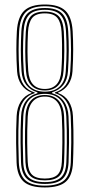

<svg xmlns="http://www.w3.org/2000/svg" viewBox="-20 -826 394 845"><path d="M177.2 -1Q112.5 -1 84 -26.8Q55.5 -52.5 53 -111Q51.8 -143.5 51 -196.6Q50.2 -249.8 53.2 -315Q55 -353.2 71.9 -379.5Q88.8 -405.8 118.5 -416.5V-418.8Q90.5 -429.5 74 -453.8Q57.5 -478 55.2 -512.2Q52 -564 52 -606.8Q52 -649.5 54.2 -688.5Q58.2 -752 86.9 -779.1Q115.5 -806.2 177.2 -806.2Q239 -806.2 267.5 -779Q296 -751.8 299.8 -688.5Q302 -651 302.1 -608.2Q302.2 -565.5 299 -512.2Q296.8 -478.5 280.5 -454.1Q264.2 -429.8 235.8 -418.8V-416.5Q265.5 -406.2 282.4 -379.9Q299.2 -353.5 301 -315Q304 -249.5 303.4 -197Q302.8 -144.5 301.2 -111Q298.8 -52.5 270.2 -26.8Q241.8 -1 177.2 -1ZM177.2 -24.5Q225.8 -24.5 247.9 -44.9Q270 -65.2 272 -112Q273.5 -146 274.1 -197.2Q274.8 -248.5 271.8 -313.5Q269.5 -362.2 245.1 -387.6Q220.8 -413 177.2 -413Q133.5 -413 109.1 -387.6Q84.8 -362.2 82.5 -313.5Q79.5 -250.2 80.2 -198Q81 -145.8 82.2 -112Q84.2 -65.2 106.4 -44.9Q128.5 -24.5 177.2 -24.5ZM177.2 -32.2Q133.8 -32.2 113.9 -50.9Q94 -69.5 92 -112.2Q90.5 -149 90 -199.2Q89.5 -249.5 92.2 -313.2Q94.2 -359 116 -383.4Q137.8 -407.8 177.2 -407.8Q216.2 -407.8 238.1 -383.4Q260 -359 262 -313.5Q264.8 -248.2 264.1 -197Q263.5 -145.8 262 -112.2Q260.2 -69.5 240.5 -50.9Q220.8 -32.2 177.2 -32.2ZM177.2 -40.2Q216 -40.2 233.2 -57.1Q250.5 -74 252.2 -113.2Q253.8 -147.8 254.5 -198.1Q255.2 -248.5 252.2 -312.5Q250.2 -356 231 -378.5Q211.8 -401 177.2 -401Q142.8 -401 123.5 -378.5Q104.2 -356 102 -312.8Q99 -248.8 99.8 -196.8Q100.5 -144.8 102 -113.2Q103.8 -74 121 -57.1Q138.2 -40.2 177.2 -40.2ZM177.2 -9Q236.5 -9 262.9 -32.9Q289.2 -56.8 291.5 -111.5Q293 -147.2 293.6 -198.1Q294.2 -249 291.2 -314.5Q289.5 -353.8 271.4 -380.4Q253.2 -407 221.8 -416V-419.2Q252.5 -428.2 269.6 -452.5Q286.8 -476.8 289.2 -512.5Q292.8 -564.8 292.5 -607.6Q292.2 -650.5 290 -687.8Q286.5 -747 260.4 -772.8Q234.2 -798.5 177.2 -798.5Q120 -798.5 93.9 -772.8Q67.8 -747 64.2 -687.8Q62 -647.5 61.9 -606.4Q61.8 -565.2 65 -512.5Q67.5 -476.5 84.6 -452.4Q101.8 -428.2 132.5 -419.2V-416Q101 -406.8 82.9 -380.2Q64.8 -353.8 63 -314.2Q60 -249 60.8 -196.6Q61.5 -144.2 62.8 -111.5Q65.2 -56.8 91.5 -32.9Q117.8 -9 177.2 -9ZM177.2 -16.5Q123.2 -16.5 98.9 -38.8Q74.5 -61 72.5 -112Q71.2 -145.8 70.5 -197.5Q69.8 -249.2 72.8 -313.8Q74.5 -354.2 93.4 -380.4Q112.2 -406.5 144.8 -415.8V-419.8Q113.5 -429 95.4 -452.5Q77.2 -476 74.8 -513.2Q71.5 -566.2 71.6 -606.9Q71.8 -647.5 74 -687.5Q77 -742.8 101 -766.8Q125 -790.8 177.2 -790.8Q230 -790.8 253.6 -766.5Q277.2 -742.2 280.2 -687.5Q282.8 -646 282.6 -605.6Q282.5 -565.2 279.2 -513.2Q277 -475.5 258.5 -452.1Q240 -428.8 209.5 -419.8V-415.8Q242 -406.5 260.8 -380.4Q279.5 -354.2 281.5 -314Q284.5 -249 283.8 -197.2Q283 -145.5 281.8 -112Q279.5 -61 255.4 -38.8Q231.2 -16.5 177.2 -16.5ZM177.2 -422.5Q219.2 -422.5 243 -445.6Q266.8 -468.8 269.5 -513.2Q272.8 -560.8 273 -600.8Q273.2 -640.8 270.5 -687Q267.8 -737 246.5 -759.9Q225.2 -782.8 177.2 -782.8Q128.5 -782.8 107.5 -759.9Q86.5 -737 83.8 -686.8Q81.2 -639.2 81.4 -599.4Q81.5 -559.5 84.5 -514.2Q87.5 -467.2 111.9 -444.9Q136.2 -422.5 177.2 -422.5ZM177.2 -427.8Q139 -427.8 118 -449.9Q97 -472 94.2 -514.8Q91.2 -561.5 91.1 -600.8Q91 -640 93.5 -686.2Q96 -731 114.2 -753Q132.5 -775 177.2 -775Q218.5 -775 238.2 -754.9Q258 -734.8 260.8 -686.8Q263.2 -640.8 263 -600.9Q262.8 -561 259.8 -515Q257.2 -472.2 236.2 -450Q215.2 -427.8 177.2 -427.8ZM177.2 -434.5Q210.2 -434.5 228.9 -454.6Q247.5 -474.8 250 -515.2Q252.2 -546.2 252.9 -573.8Q253.5 -601.2 253.1 -628.6Q252.8 -656 251 -685.8Q248.8 -726.8 232.6 -747Q216.5 -767.2 177.2 -767.2Q137.5 -767.2 121.5 -746.8Q105.5 -726.2 103.2 -685Q100.8 -637.5 101 -598.2Q101.2 -559 104.2 -515.2Q107 -474.5 125.5 -454.5Q144 -434.5 177.2 -434.5Z"/></svg>

Font: Big Shoulders Inline Text ExtraLight
Style: Regular
Weight: 250
Version: Version 2.002